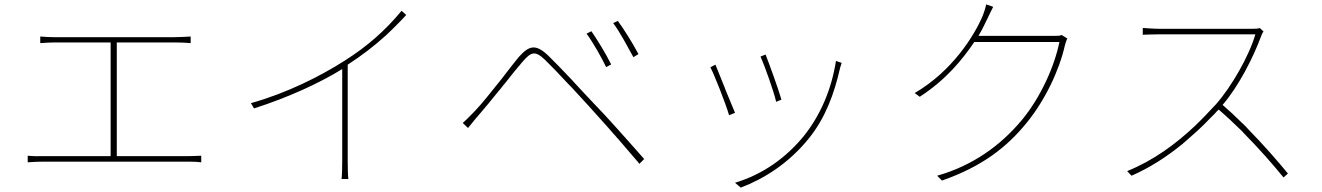

<svg xmlns="http://www.w3.org/2000/svg" viewBox="-20 -801 6010 873"><path d="M895 -93C870 -92 852 -91 827 -91H511V-608H773C801 -608 826 -607 847 -605V-635C827 -634 804 -632 773 -632H224C209 -632 185 -633 163 -635V-605C187 -607 218 -608 230 -608H483V-91H179C154 -91 133 -90 106 -93V-63C134 -65 154 -66 179 -66H831C847 -66 871 -66 895 -63V-93Z M1561 -65V-507C1626 -549 1680 -591 1729 -635L1736 -641C1746 -651 1757 -661 1767 -671L1774 -678C1775 -679 1776 -680 1777 -681L1784 -688C1798 -702 1813 -717 1827 -733L1806 -752C1733 -664 1654 -593 1547 -525C1437 -455 1288 -379 1121 -332L1135 -308C1290 -358 1429 -421 1536 -487V-65C1536 -34 1535 -1 1533 13H1564C1562 -1 1561 -34 1561 -65Z M2883 -555C2858 -603 2812 -676 2789 -706L2768 -696C2798 -657 2835 -586 2860 -541L2883 -555ZM2759 -508C2735 -557 2691 -628 2669 -659L2647 -648C2676 -609 2716 -538 2736 -496L2759 -508ZM2909 -78C2887 -103 2863 -130 2839 -157L2832 -165C2829 -168 2827 -170 2825 -173L2814 -185C2808 -191 2803 -198 2797 -204L2790 -212C2749 -258 2708 -302 2674 -337C2650 -362 2620 -395 2589 -428L2582 -436C2542 -478 2502 -520 2473 -548C2414 -604 2385 -593 2338 -541C2317 -515 2292 -483 2266 -449L2259 -440C2215 -385 2170 -328 2140 -297C2118 -275 2106 -261 2084 -242L2108 -219C2121 -234 2138 -257 2156 -277C2180 -304 2213 -345 2248 -388L2255 -396C2260 -402 2264 -408 2269 -414L2276 -422C2304 -458 2332 -493 2355 -519C2395 -566 2413 -572 2458 -529C2485 -503 2525 -461 2565 -418L2577 -406C2606 -375 2634 -344 2656 -320C2684 -289 2714 -256 2745 -221L2752 -213C2754 -211 2756 -208 2758 -206L2765 -198C2768 -194 2771 -191 2775 -187L2782 -179C2783 -178 2784 -177 2785 -175L2792 -168C2793 -166 2794 -165 2795 -164L2802 -156C2812 -144 2822 -133 2832 -121L2838 -114C2853 -97 2867 -80 2881 -64L2887 -56L2909 -78Z M3533 -348C3522 -389 3476 -515 3461 -553L3438 -544C3455 -507 3500 -381 3509 -338L3533 -348ZM3658 -172C3733 -265 3773 -374 3800 -493C3802 -499 3804 -507 3807 -515L3781 -524C3761 -394 3710 -277 3636 -184C3554 -83 3448 -8 3322 30L3348 52C3454 12 3566 -58 3658 -172ZM3322 -288C3312 -311 3296 -351 3279 -392L3275 -403C3257 -447 3240 -489 3233 -507L3210 -495C3225 -468 3280 -330 3295 -277L3322 -288Z M4646 -240C4733 -346 4797 -483 4822 -595C4824 -602 4828 -617 4833 -626L4807 -642C4797 -637 4788 -638 4765 -638H4429C4447 -668 4459 -695 4471 -719C4479 -735 4487 -753 4496 -770L4464 -781C4461 -764 4453 -742 4449 -731C4410 -638 4309 -477 4139 -378L4162 -361C4282 -439 4355 -529 4410 -610H4797C4775 -501 4713 -360 4626 -255C4531 -141 4404 -48 4241 -2L4263 20C4449 -45 4559 -134 4646 -240Z M5836 -12C5790 -68 5725 -143 5654 -215L5647 -223C5642 -228 5637 -233 5632 -238L5624 -245C5614 -255 5604 -265 5593 -275L5586 -282C5570 -296 5555 -310 5539 -324C5613 -410 5679 -541 5714 -636C5716 -642 5721 -653 5725 -658L5709 -673C5699 -671 5690 -670 5673 -670H5255C5223 -670 5176 -674 5176 -674V-643C5176 -643 5225 -645 5255 -645H5688C5660 -547 5579 -406 5509 -327C5492 -309 5475 -291 5458 -273L5451 -266C5442 -256 5432 -247 5423 -238L5416 -231C5325 -145 5224 -71 5105 -23L5125 -2C5209 -39 5283 -87 5351 -142L5359 -148C5360 -150 5361 -151 5363 -152L5370 -158C5385 -171 5400 -184 5414 -197L5422 -204C5443 -223 5464 -244 5484 -265L5491 -272C5496 -276 5500 -281 5505 -286L5511 -293C5515 -296 5518 -300 5521 -303C5556 -273 5592 -239 5628 -204L5635 -196C5705 -125 5771 -50 5816 6L5836 -12Z"/></svg>

Font: Glow Sans SC Normal Thin
Style: Regular
Weight: 100
Designer: Ryoko NISHIZUKA (kana, bopomofo & ideographs); Paul D. Hunt (Latin, Greek & Cyrillic); Sandoll Communications, Soo-young
Version: Version 0.93